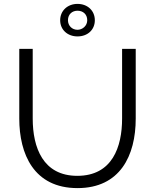

<svg xmlns="http://www.w3.org/2000/svg" viewBox="-20 -961 795 986"><path d="M378 -941C327 -941 289 -906 289 -857C289 -808 327 -774 378 -774C430 -774 467 -808 467 -857C467 -906 430 -941 378 -941ZM329 -857C329 -888 351 -906 378 -906C406 -906 428 -888 428 -857C428 -828 403 -808 378 -808C350 -808 329 -829 329 -857ZM378 5C596 5 677 -161 677 -352V-710H607V-352C607 -207 557 -58 377 -58C201 -58 148 -203 148 -352V-710H79V-352C79 -171 153 5 378 5Z"/></svg>

Font: FIGSv2-sans-serif
Style: Regular
Weight: 400
Designer: Matt McInerney, Pablo Impallari, Rodrigo Fuenzalida,Mirko Velimirovic
Foundry: Matt McInerney, Pablo Impallari, Rodrigo Fuenzalida
Version: Version 4.021;hotconv 1.0.109;makeotfexe 2.5.65596